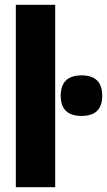

<svg xmlns="http://www.w3.org/2000/svg" viewBox="-20 -780 446 800"><path d="M210 -760H46V0H210ZM233 -381Q233 -297 320 -297Q406 -297 406 -381Q406 -466 320 -466Q233 -466 233 -381Z"/></svg>

Font: Noto Sans Display Condensed Black
Style: Regular
Weight: 900
Width: 3
Designer: Monotype Design team
Foundry: Monotype Imaging Inc.
Version: 1.000